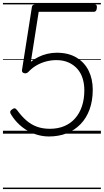

<svg xmlns="http://www.w3.org/2000/svg" viewBox="-20 -905 703 1300"><path d="M312 19Q275 19 239 9.5Q203 0 170.5 -18Q138 -36 109.5 -62.5Q81 -89 58 -125Q50 -136 49 -145Q48 -154 60 -163Q71 -172 79 -171.5Q87 -171 96 -159Q126 -118 158 -90Q190 -62 229 -47.5Q268 -33 318 -33Q372 -33 415 -51Q458 -69 488.5 -103.5Q519 -138 535 -186Q551 -234 551 -294Q551 -338 539 -375.5Q527 -413 502.5 -440Q478 -467 443 -482.5Q408 -498 361 -498Q327 -498 292.5 -489Q258 -480 227.5 -462.5Q197 -445 172 -418Q163 -409 152 -408.5Q141 -408 134 -414.5Q127 -421 129 -431L196 -858Q197 -866 203 -870.5Q209 -875 219 -875H622Q629 -875 633 -870Q637 -865 636 -853Q635 -839 630 -832Q625 -825 616 -825H242L189 -487Q212 -505 240 -519Q268 -533 300 -540.5Q332 -548 364 -548Q443 -548 497.5 -515.5Q552 -483 580 -426.5Q608 -370 608 -298Q608 -223 586.5 -164Q565 -105 525 -64Q485 -23 431 -2Q377 19 312 19ZM0 365H663V375H0ZM0 -20H663V0H0ZM0 -505H663V-500H0ZM0 -885H663V-875H0Z"/></svg>

Font: Playwrite GB J Guides
Style: Italic
Weight: 400
Italic angle: -7.01216°
Designer: Veronika Burian, José Scaglione
Foundry: TypeTogether
Version: Version 1.003